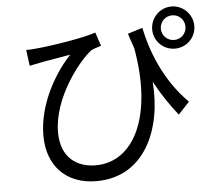

<svg xmlns="http://www.w3.org/2000/svg" viewBox="-58 -880 1115 994"><g transform="rotate(-5 500.0 -382.5)"><path d="M632 -695C641 -668 649 -642 658 -618C722 -263 608 -31 407 -31C312 -31 227 -84 227 -218C227 -398 374 -581 437 -627C450 -634 475 -640 488 -645L464 -716C408 -695 236 -667 152 -660C134 -658 114 -657 100 -657L111 -574C131 -578 148 -582 165 -585C204 -593 277 -604 325 -613C246 -530 150 -374 150 -207C150 -50 247 51 404 51C656 51 758 -191 738 -436C775 -368 815 -309 858 -255L916 -317C791 -442 733 -600 709 -719ZM868 -642C833 -642 804 -670 804 -706C804 -742 833 -770 868 -770C904 -770 932 -742 932 -706C932 -670 904 -642 868 -642ZM868 -816C808 -816 759 -766 759 -706C759 -645 808 -597 868 -597C929 -597 978 -645 978 -706C978 -766 929 -816 868 -816Z"/></g></svg>

Font: Noto Sans Japanese Regular
Style: Regular
Weight: 400
Designer: Ryoko NISHIZUKA (kana & ideographs); Paul D. Hunt (Latin, Greek & Cyrillic); Wenlong ZHANG (bopomofo); Sandoll Communica
Foundry: Adobe Systems Incorporated
Version: Version 1.000;PS 1;hotconv 1.0.78;makeotf.lib2.5.61930